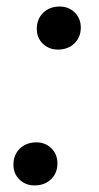

<svg xmlns="http://www.w3.org/2000/svg" viewBox="-20 -560 302 586"><path d="M21 -57.1Q21 -86.9 39.8 -105.7Q58.6 -124.5 87.9 -125.5Q116.7 -126.5 136 -108.2Q155.3 -89.8 155.3 -61Q155.3 -32.7 136.7 -13.9Q118.2 4.9 88.4 5.9Q59.6 6.8 40.3 -11.2Q21 -29.3 21 -57.1ZM92.3 -471.7Q92.3 -501.5 111.1 -520.3Q129.9 -539.1 159.2 -540Q188 -541 207.3 -522.7Q226.6 -504.4 226.6 -475.6Q226.6 -447.3 208 -428.5Q189.5 -409.7 159.7 -408.7Q130.9 -407.7 111.6 -425.8Q92.3 -443.8 92.3 -471.7Z"/></svg>

Font: RobotoDraft Medium
Style: Italic
Weight: 500
Italic angle: -12°
Version: Version 2.001152; 2014